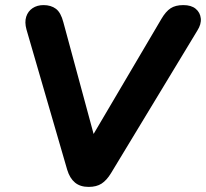

<svg xmlns="http://www.w3.org/2000/svg" viewBox="-20 -725 809 754"><path d="M328 9Q295 9 274.5 -8Q254 -25 244 -58L84 -609Q76 -638 83 -659.5Q90 -681 108 -693Q126 -705 151 -705Q180 -705 199.5 -690.5Q219 -676 229 -637L363 -142H314L614 -651Q631 -680 650 -692.5Q669 -705 700 -705Q731 -705 748.5 -690.5Q766 -676 768.5 -653Q771 -630 755 -605L416 -45Q399 -17 379 -4Q359 9 328 9Z"/></svg>

Font: Nunito ExtraLight ExtraBold
Style: Italic
Weight: 800
Italic angle: -9°
Version: Version 3.602